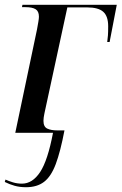

<svg xmlns="http://www.w3.org/2000/svg" viewBox="-32 -556 509 804"><path d="M77 228Q51 228 29.5 222Q8 216 -12 206L-9 196Q4 202 22 207.5Q40 213 60 213Q104 213 136 164.5Q168 116 190 0H32L123 -433Q126 -449 128.5 -464Q131 -479 131 -486Q131 -509 117 -517.5Q103 -526 75 -526H60L62 -536H457L427 -380H417Q419 -394 420 -408Q421 -422 421 -446Q421 -488 400.5 -506.5Q380 -525 333 -525H250L154 -81Q152 -71 151 -64Q150 -57 150 -50Q150 -25 166 -17.5Q182 -10 207 -10H238Q221 79 201.5 131Q182 183 152.5 205.5Q123 228 77 228Z"/></svg>

Font: Noto Serif Display SemiCondensed Medium
Style: Italic
Weight: 500
Width: 4
Italic angle: -12°
Designer: Monotype Design Team
Foundry: Monotype Imaging Inc.
Version: Version 2.009